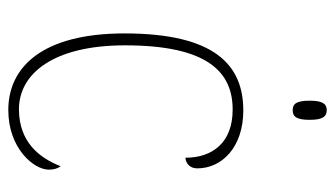

<svg xmlns="http://www.w3.org/2000/svg" viewBox="-188 -590 788 451"><g transform="rotate(90 205.5 -364.0)"><path d="M238 -658C253 -658 261 -666 261 -698C261 -729 253 -738 238 -738C224 -738 216 -729 216 -698C216 -666 224 -658 238 -658ZM238 10C328 10 378 -50 378 -85C378 -98 375 -106 370 -113C350 -62 313 -16 238 -15C152 -14 86 -97 86 -264C86 -456 147 -517 237 -517C315 -517 350 -469 350 -406C363 -407 375 -416 375 -434C375 -492 325 -542 239 -542C133 -542 58 -476 58 -263C58 -70 137 10 238 10Z"/></g></svg>

Font: Noto Serif Armenian SemiCondensed Thin
Style: Regular
Weight: 100
Width: 4
Designer: Monotype Design Team
Foundry: Monotype Imaging Inc.
Version: Version 2.008